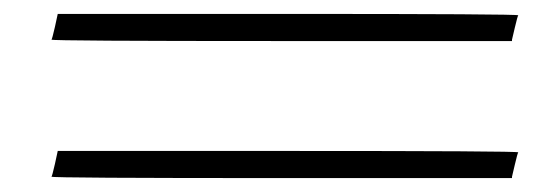

<svg xmlns="http://www.w3.org/2000/svg" viewBox="-20 -388 796 276"><path d="M725 -366Q724 -365 720 -348L716 -331V-329H385Q54 -329 54 -331Q55 -332 59 -349.5Q63 -367 63 -368H394Q725 -368 725 -366ZM725 -169Q724 -168 720 -151L716 -134V-132H385Q54 -132 54 -134Q55 -135 59 -152.5Q63 -170 63 -171H394Q725 -171 725 -169Z"/></svg>

Font: MathJax_Fraktur
Style: Regular
Weight: 400
Version: Version 1.1